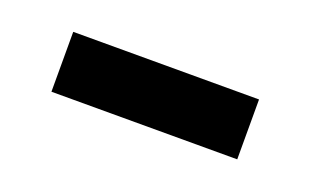

<svg xmlns="http://www.w3.org/2000/svg" viewBox="-29 -385 381 235"><g transform="rotate(20 161.0 -268.0)"><path d="M40 -229V-307H282V-229Z"/></g></svg>

Font: Noto Sans Saurashtra
Style: Regular
Weight: 400
Designer: Monotype Design Team
Foundry: Monotype Imaging Inc.
Version: Version 2.001; ttfautohint (v1.8.4.7-5d5b)